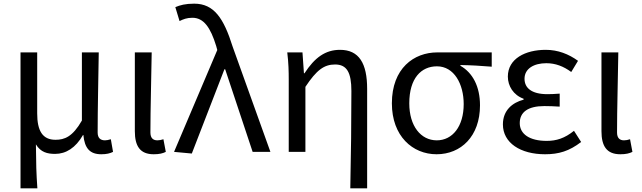

<svg xmlns="http://www.w3.org/2000/svg" viewBox="-20 -829 3503 1048"><path d="M92 199H184C178 114 177 66 176 -41C202 2 238 11 281 11C340 11 393 -22 433 -92H435C442 -19 471 13 533 13C562 13 581 8 597 0L585 -69C572 -65 562 -63 553 -63C529 -63 513 -75 513 -106C513 -237 517 -396 519 -543H427V-171C376 -82 332 -66 283 -66C212 -66 183 -115 183 -210V-543H92Z M819 13C850 13 869 8 885 0L872 -69C860 -65 849 -63 839 -63C816 -63 801 -75 801 -106C801 -237 806 -396 808 -543H716V-113C716 -32 744 13 819 13Z M1027 9 1205 -451H1209L1359 0H1456L1250 -574C1201 -730 1148 -809 1040 -809C992 -809 963 -801 937 -790L960 -714C980 -724 1000 -732 1030 -732C1092 -732 1129 -679 1160 -578L1166 -556L930 0Z M1892 199H1984V-344C1984 -483 1940 -557 1836 -557C1756 -557 1698 -515 1642 -429H1639L1631 -543H1548C1555 -486 1556 -438 1556 -394V0H1647V-355C1708 -447 1749 -477 1809 -477C1873 -477 1898 -434 1898 -332C1898 -175 1896 22 1892 199Z M2363 13C2496 13 2600 -85 2600 -254C2600 -357 2560 -432 2493 -470V-474C2553 -473 2603 -470 2664 -465V-543H2367C2239 -543 2119 -456 2119 -265C2119 -86 2232 13 2363 13ZM2364 -63C2277 -63 2214 -141 2214 -265C2214 -402 2279 -467 2365 -467C2459 -467 2511 -370 2511 -261C2511 -139 2450 -63 2364 -63Z M2955 13C3030 13 3087 -4 3152 -54L3113 -115C3062 -74 3017 -60 2964 -60C2871 -60 2817 -97 2817 -157C2817 -217 2862 -250 2951 -250C2978 -250 3004 -249 3035 -247V-318C3009 -316 2989 -315 2968 -315C2880 -315 2843 -350 2843 -399C2843 -455 2895 -484 2962 -484C3012 -484 3056 -467 3098 -436L3135 -497C3084 -534 3025 -557 2959 -557C2848 -557 2752 -509 2752 -411C2752 -360 2782 -310 2838 -290V-285C2777 -269 2725 -227 2725 -150C2725 -49 2821 13 2955 13Z M3366 13C3397 13 3416 8 3432 0L3419 -69C3407 -65 3396 -63 3386 -63C3363 -63 3348 -75 3348 -106C3348 -237 3353 -396 3355 -543H3263V-113C3263 -32 3291 13 3366 13Z"/></svg>

Font: Noto Sans T Chinese Regular
Style: Regular
Weight: 400
Designer: Ryoko NISHIZUKA (kana & ideographs); Paul D. Hunt (Latin, Greek & Cyrillic); Wenlong ZHANG (bopomofo); Sandoll Communica
Foundry: Adobe Systems Incorporated
Version: Version 1.000;PS 1;hotconv 1.0.78;makeotf.lib2.5.61930